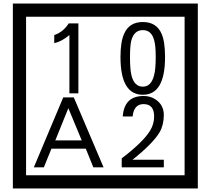

<svg xmlns="http://www.w3.org/2000/svg" viewBox="-20 -980 1195 1090"><path d="M1103 90H53V-960H1103ZM1028 15V-885H128V15ZM425 -450H374V-781Q328 -743 288 -735V-781Q339 -798 370 -847H425ZM917 -656Q917 -442 791 -442Q664 -442 664 -656Q664 -744 685 -789Q714 -855 791 -855Q868 -855 897 -789Q917 -745 917 -656ZM864 -656Q864 -723 855 -752Q840 -809 791 -809Q742 -809 726 -752Q718 -723 718 -656Q718 -587 726 -553Q742 -488 791 -488Q839 -488 855 -554Q864 -587 864 -656ZM568 -30H510L467 -136H272L229 -30H172L339 -427H399ZM444 -183 368 -366 294 -183ZM910 -30H671V-81Q792 -173 832 -238Q855 -276 855 -319Q855 -389 795 -389Q740 -389 733 -319H677Q685 -435 795 -435Q843 -435 876.5 -405Q910 -375 910 -327Q910 -271 886 -229Q848 -165 732 -73H910Z"/></svg>

Font: Unicode BMP Fallback SIL
Style: Regular
Weight: 400
Foundry: NRSI, SIL International
Version: Version 5.1 Based on Unicode 5.1